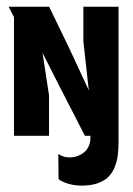

<svg xmlns="http://www.w3.org/2000/svg" viewBox="-20 -411 401 581"><path d="M228 150.7Q255 150.7 275 143.7Q295 136.7 307 125.2Q319 113.7 326.3 96.2Q333.7 78.7 336.2 60.5Q338.7 42.3 338.7 19V-390.7H232.3V-286L248.7 -137.7L190 -264L128.7 -390.7H6L22.3 -359.3V0H128.3V-123L108.7 -251L157.7 -154.3L237 0H253.7V5.3Q253.7 18.7 249.2 29.5Q244.7 40.3 238 46.8Q231.3 53.3 222.7 57.7Q214 62 206.2 63.7Q198.3 65.3 191.3 65.3Q180.7 65.3 174 63.3Q167.3 61.3 156.3 55.3L157.3 131Q164.3 137.7 184 144.2Q203.7 150.7 228 150.7Z"/></svg>

Font: Jomhuria
Style: Regular
Weight: 400
Designer: Arabic design by Kourosh Beigpour, Latin design by Eben Sorkin, engineering by Lasse Fister and Khaled Hosney
Version: Version 1.0000